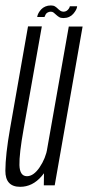

<svg xmlns="http://www.w3.org/2000/svg" viewBox="-24 -698 331 723"><path d="M141 0H182L287 -598H235L142 -71.5ZM133.5 -598.5H81.5L14 -214.5Q-3.5 -115.5 -3.8 -55Q-4 5.5 52 5.5Q98.5 5.5 133 -34.8Q167.5 -75 176.5 -124.5L155 -142Q148 -101.5 125.2 -68Q102.5 -34.5 77.5 -34.5Q50.5 -34.5 49.2 -76Q48 -117.5 65 -212.5ZM214.5 -630Q226.5 -630 236 -634.2Q245.5 -638.5 251.8 -645.8Q258 -653 262 -660.2Q266 -667.5 266.5 -674.5H239Q238.5 -670.5 235.2 -665.5Q232 -660.5 226.8 -657.2Q221.5 -654 215.5 -654Q208.5 -654 203.2 -657.5Q198 -661 193.2 -665.8Q188.5 -670.5 182.8 -674Q177 -677.5 167.5 -677.5Q156 -677.5 146.8 -673.5Q137.5 -669.5 131.2 -662.8Q125 -656 121 -648.8Q117 -641.5 116 -634H143.5Q145 -638.5 147.8 -643.5Q150.5 -648.5 155.8 -651.2Q161 -654 167.5 -654Q173.5 -654 178 -650.5Q182.5 -647 187.5 -642.2Q192.5 -637.5 198.5 -633.8Q204.5 -630 214.5 -630Z"/></svg>

Font: Anybody ExtraCondensed Light
Style: Italic
Weight: 300
Width: 2
Italic angle: -10°
Version: Version 1.113;gftools[0.9.25]